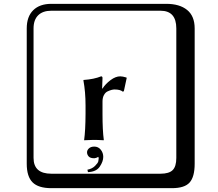

<svg xmlns="http://www.w3.org/2000/svg" viewBox="-20 -774 1140 1006"><path d="M474.1 -5.9Q495.1 -5.9 508.1 10.5Q521 26.9 521 47.9Q521 71.8 502.9 98.9Q484.9 126 440.9 127.9L438 115.2Q462.9 110.4 478 95.2Q493.2 80.1 495.1 71Q497.1 62 497.1 56.2Q497.1 52.2 495.1 47.9Q483.9 54.7 474.1 55.2Q453.1 55.2 444.6 45.7Q436 36.1 436 23.9Q436 12.7 446 3.4Q456.1 -5.9 474.1 -5.9ZM517.1 -310.1Q533.2 -335 559.6 -354.5Q585.9 -374 609.9 -374Q622.1 -374 641.1 -368.2L644 -366.2L628.9 -295.9L623 -293.9Q609.9 -305.2 580.1 -305.2Q573.2 -305.2 564.7 -303Q556.2 -300.8 544.2 -295.4Q532.2 -290 524.7 -276.1Q517.1 -262.2 517.1 -242.2V-176.8Q517.1 -90.8 523.9 -41L522.9 -39.1Q494.1 -41 469.2 -41L420.9 -39.1V-41Q427.7 -88.9 428.2 -176.8V-221.2Q428.2 -293 417 -353L418 -355Q473.1 -358.9 509.8 -374Q516.6 -374 517.1 -366.2L515.1 -310.1ZM249 -717.8Q204.1 -717.8 179.9 -693.8Q155.8 -669.9 155.8 -625V53.2Q155.8 136.2 249 136.2H820.8Q865.7 136.2 884.8 117.2Q903.8 98.1 903.8 53.2V-625Q903.8 -717.8 820.8 -717.8ZM1000 84Q1000 152.8 973.4 182.4Q946.8 211.9 880.9 211.9H249Q181.2 211.9 150.6 181.4Q120.1 150.9 120.1 84V-625Q120.1 -687 154.1 -720.5Q188 -753.9 249 -753.9H851.1Q920.9 -753.9 960.4 -721.9Q1000 -689.9 1000 -625Z"/></svg>

Font: Linux Biolinum Keyboard O
Style: Regular
Weight: 700
Designer: Philipp H. Poll
Foundry: Philipp H. Poll
Version: Version 0.6.1